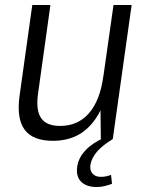

<svg xmlns="http://www.w3.org/2000/svg" viewBox="-20 -560 592 773"><path d="M133 -182Q124 -116 145.5 -84.5Q167 -53 222 -53Q294 -53 338.5 -104.5Q383 -156 396 -253L435 -319L426 -258Q407 -128 348.5 -60.5Q290 7 194 7Q112 7 79 -38Q46 -83 59 -176L110 -540H183ZM434 0H386L384 -167L437 -540H510ZM370 193Q328 193 306.5 171.5Q285 150 291 110Q296 76 323 46.5Q350 17 396 -4L434 0Q394 24 371.5 49.5Q349 75 344 104Q341 126 352.5 139Q364 152 386 152Q407 152 427 144L431 180Q418 185 402 189Q386 193 370 193Z"/></svg>

Font: Pathway Extreme SemiCondensed Light
Style: Italic
Weight: 300
Width: 4
Italic angle: -8°
Version: Version 1.001;gftools[0.9.26]